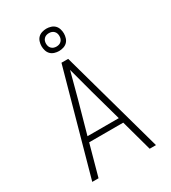

<svg xmlns="http://www.w3.org/2000/svg" viewBox="-228 -1078 1057 1190"><g transform="rotate(-30 300.0 -482.5)"><path d="M72 0 276 -735H324L528 0H483L422 -222H178L117 0ZM188 -260H412L348 -490Q336 -535 324 -580Q312 -625 300 -670Q288 -625 276 -580Q264 -535 252 -490ZM300 -805Q284 -805 268 -810Q252 -815 241 -826Q230 -837 225 -853Q220 -869 220 -885Q220 -901 225 -917Q230 -933 241 -944Q252 -955 268 -960Q284 -965 300 -965Q316 -965 332 -960Q348 -955 359 -944Q370 -933 375 -917Q380 -901 380 -885Q380 -869 375 -853Q370 -837 359 -826Q348 -815 332 -810Q316 -805 300 -805ZM300 -837Q310 -837 319 -840Q328 -843 335 -850Q342 -857 345 -866Q348 -875 348 -885Q348 -895 345 -904Q342 -913 335 -920Q328 -927 319 -930Q310 -933 300 -933Q290 -933 281 -930Q272 -927 265 -920Q258 -913 255 -904Q252 -895 252 -885Q252 -875 255 -866Q258 -857 265 -850Q272 -843 281 -840Q290 -837 300 -837Z"/></g></svg>

Font: Iosevka Extralight Extended
Style: Regular
Weight: 200
Width: 7
Monospace: yes
Designer: Belleve Invis
Foundry: Belleve Invis
Version: Version 32.5.0; ttfautohint (v1.8.4)